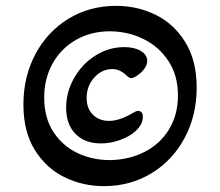

<svg xmlns="http://www.w3.org/2000/svg" viewBox="-20 -623 752 656"><path d="M60 -266Q60 -361 101 -438Q142 -515 214 -559Q286 -603 377 -603Q449 -603 511.5 -572.5Q574 -542 613 -479Q652 -416 652 -324Q652 -229 611 -152Q570 -75 497.5 -31Q425 13 335 13Q263 13 200.5 -17.5Q138 -48 99 -110.5Q60 -173 60 -266ZM588 -297Q588 -365 555.5 -414.5Q523 -464 469.5 -490Q416 -516 355 -516Q291 -516 240 -487Q189 -458 160 -406.5Q131 -355 131 -289Q131 -221 162 -173Q193 -125 244 -100.5Q295 -76 356 -76Q421 -77 474 -104Q527 -131 557.5 -181Q588 -231 588 -297ZM206 -255Q206 -309 233.5 -357Q261 -405 306.5 -433.5Q352 -462 404 -462Q439 -462 461 -449Q483 -436 483 -415Q483 -396 463 -376Q440 -356 428 -356Q421 -356 409 -368Q388 -387 364 -387Q328 -387 302 -358Q276 -329 276 -288Q276 -253 297 -231.5Q318 -210 353 -210Q388 -210 432 -236Q445 -244 451 -244Q468 -244 468 -224Q468 -197 442 -174Q422 -156 389.5 -144.5Q357 -133 325 -133Q270 -133 238 -165.5Q206 -198 206 -255Z"/></svg>

Font: AkayaTelivigala
Style: Regular
Weight: 400
Designer: Vaishnavi Murthy Yerkadithaya ( vaishnavimurthy@gmail.com ), Juan Luis Blanco Aristondo ( juan@blancoletters.com )
Version: Version 1.000